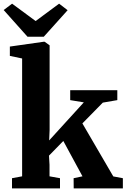

<svg xmlns="http://www.w3.org/2000/svg" viewBox="-40 -1052 706 1072"><path d="M27 0V-57L83.5 -67.5V-725.5L15 -740V-792L204.5 -819H209L237 -799V-326.5L234.5 -268L428 -480.5L352 -493V-548.5H615V-493L534 -479L420 -363L592.5 -67L646 -57V0H371.5L371 -57L420.5 -67.5L313.5 -265L233.5 -183L236.5 -132V-67.5L295 -57V0ZM113.5 -847 -19.5 -996 27.5 -1031.5 159 -934.5 290 -1031.5 337.5 -995 204.5 -847Z"/></svg>

Font: Merriweather 36pt ExtraBold
Style: Regular
Weight: 800
Designer: Eben Sorkin
Foundry: Eben Sorkin
Version: Version 2.100